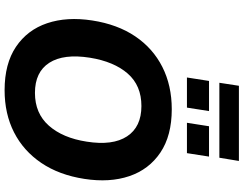

<svg xmlns="http://www.w3.org/2000/svg" viewBox="-132 -916 1059 835"><g transform="rotate(90 397.5 -498.5)"><path d="M52 0ZM372 11Q257 11 183.5 -38.5Q110 -88 81 -174Q52 -260 69 -370Q86 -480 138 -557Q190 -634 271 -675Q352 -716 455 -716Q570 -716 643.5 -666.5Q717 -617 746 -531.5Q775 -446 758 -336Q741 -226 688.5 -148.5Q636 -71 555.5 -30Q475 11 372 11ZM384 -121Q473 -121 526.5 -181.5Q580 -242 596 -346Q614 -459 573 -521.5Q532 -584 441 -584Q352 -584 300 -524.5Q248 -465 231 -360Q213 -246 253 -183.5Q293 -121 384 -121ZM340 -923 353 -1008H680L666 -923ZM317 -782 332 -878H463L448 -782ZM514 -782 529 -878H661L646 -782Z"/></g></svg>

Font: Winston
Style: Bold Italic
Weight: 700
Italic angle: -9°
Designer: Original fonts by Vernon Adams / Changes by Cristiano Sobral
Foundry: Original fonts by Vernon Adams / Changes by Cristiano Sobral
Version: Version 2.503;July 17, 2020;FontCreator 13.0.0.2655 64-bit